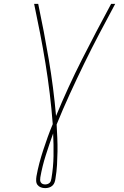

<svg xmlns="http://www.w3.org/2000/svg" viewBox="-20 -755 640 990"><path d="M213 215Q201 215 190.5 211Q180 207 173.5 198.5Q167 190 166.5 178Q166 166 168 154Q174 120 183 86Q192 52 203 18.5Q214 -15 226 -48.5Q238 -82 252 -115Q246 -194 236.5 -272.5Q227 -351 214.5 -428Q202 -505 187 -582Q172 -659 156 -735H177Q207 -593 231.5 -448.5Q256 -304 269 -157Q330 -305 403 -449Q476 -593 553 -735H574Q533 -659 492.5 -582Q452 -505 414 -427Q376 -349 340 -270.5Q304 -192 272 -113Q274 -78 275.5 -43.5Q277 -9 276.5 25.5Q276 60 274 95Q272 130 266 166Q265 175 261.5 185Q258 195 250.5 202Q243 209 233 212Q223 215 213 215ZM213 196Q213 196 213 196Q213 196 213 196Q219 196 225 194Q231 192 235.5 188Q240 184 242 178Q244 172 245 166Q255 108 256 49.5Q257 -9 254 -67Q234 -11 216 45.5Q198 102 188 159Q187 166 187 173Q187 180 190.5 185.5Q194 191 200 193.5Q206 196 213 196Z"/></svg>

Font: Iosevka SS04 Thin Extended
Style: Italic
Weight: 100
Width: 7
Italic angle: -9°
Monospace: yes
Designer: Belleve Invis
Foundry: Belleve Invis
Version: Version 19.0.0; ttfautohint (v1.8.4)